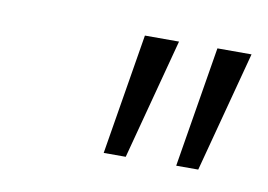

<svg xmlns="http://www.w3.org/2000/svg" viewBox="-36 -748 371 266"><g transform="rotate(10 150.0 -615.0)"><path d="M122 -530 150 -700H198L153 -530ZM224 -530 252 -700H300L255 -530Z"/></g></svg>

Font: Red Hat Display
Style: Italic
Weight: 300
Italic angle: -12°
Designer: Pentagram, MCKL
Foundry: Pentagram, MCKL
Version: Version 1.023